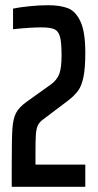

<svg xmlns="http://www.w3.org/2000/svg" viewBox="-20 -716 375 736"><path d="M81 -325 176 -393Q198 -409 207 -432Q216 -455 216 -504Q216 -553 210 -575Q204 -597 188.5 -604Q173 -611 139 -611Q95 -611 30 -604V-683Q53 -688 91.5 -692Q130 -696 164 -696Q211 -696 240.5 -684.5Q270 -673 288.5 -633.5Q307 -594 307 -513Q307 -455 300 -421Q293 -387 279.5 -368.5Q266 -350 243 -332L145 -258Q131 -248 125 -235Q119 -222 117.5 -200.5Q116 -179 116 -132V-85H307V0H25V-86Q25 -184 27.5 -222Q30 -260 41 -282Q52 -304 81 -325Z"/></svg>

Font: Saira Ultra Condensed SemiBold
Style: Regular
Weight: 600
Width: 1
Designer: Hector Gatti with collaboration of the Omnibus-Type team
Foundry: Omnibus-Type
Version: Version 1.001; ttfautohint (v1.8)